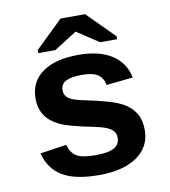

<svg xmlns="http://www.w3.org/2000/svg" viewBox="-81 -783 763 863"><g transform="rotate(-10 300.0 -351.5)"><path d="M539.1 -154.3Q539.1 -77.6 476.3 -33.9Q413.6 9.8 302.7 9.8Q193.8 9.8 136 -24.7Q78.1 -59.1 59.1 -131.8L179.7 -149.9Q189.9 -112.3 215.1 -96.7Q240.2 -81.1 302.7 -81.1Q360.4 -81.1 386.7 -95.7Q413.1 -110.4 413.1 -141.6Q413.1 -167 391.8 -181.9Q370.6 -196.8 319.8 -207Q203.6 -230 163.1 -249.8Q122.6 -269.5 101.3 -301Q80.1 -332.5 80.1 -378.4Q80.1 -454.1 138.4 -496.3Q196.8 -538.6 303.7 -538.6Q397.9 -538.6 455.3 -502Q512.7 -465.3 526.9 -396L405.3 -383.3Q399.4 -415.5 376.5 -431.4Q353.5 -447.3 303.7 -447.3Q254.9 -447.3 230.5 -434.8Q206.1 -422.4 206.1 -393.1Q206.1 -370.1 224.9 -356.7Q243.7 -343.3 288.1 -334.5Q350.1 -321.8 398.2 -308.3Q446.3 -294.9 475.3 -276.4Q504.4 -257.8 521.7 -228.8Q539.1 -199.7 539.1 -154.3ZM487.3 -591.3V-577.6H409.7L310.5 -643.1H308.6L205.6 -577.6H127.4V-591.3L253.4 -713.4H365.2Z"/></g></svg>

Font: Liberation Mono
Style: Bold
Weight: 700
Monospace: yes
Designer: Steve Matteson
Foundry: Ascender Corporation
Version: Version 2.1.5